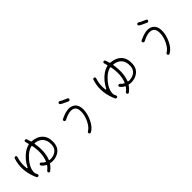

<svg xmlns="http://www.w3.org/2000/svg" viewBox="274 -2115 3451 3451"><g transform="rotate(-45 2000.0 -389.5)"><path d="M448 -11Q433 -11 425 -22Q418 -32 420 -43Q422 -54 431 -62Q469 -89 496 -127Q498 -129 498 -135Q497 -138 493 -142Q445 -168 418 -204Q401 -225 423 -243Q430 -249 439 -249Q453 -249 461 -238Q484 -209 520 -191L524 -190Q531 -192 533 -197Q596 -347 554 -564Q554 -567 550 -571Q546 -573 544 -573H542Q440 -551 344 -437Q229 -301 243 -184Q254 -157 262 -141Q275 -116 250 -104Q244 -101 237 -101Q221 -101 213 -115Q200 -141 191 -164L190 -168Q99 -405 174 -629Q180 -648 201 -648Q208 -647 210 -647Q221 -644 225.5 -633Q230 -622 226 -611Q186 -494 202 -354Q202 -347 210 -346Q218 -345 221 -351Q253 -417 301 -475Q408 -601 529 -628Q534 -630 535 -633Q530 -665 519 -698Q514 -709 518.5 -719.5Q523 -730 533 -734Q539 -736 544 -736Q563 -736 570 -718Q582 -689 595 -640Q597 -634 604 -632Q735 -623 807 -548Q881 -471 873 -335Q864 -174 710 -125Q670 -112 624 -112Q590 -112 563 -119H561Q555 -119 553 -114Q519 -60 464 -19Q459 -11 448 -11ZM622 -571Q618 -571 615.5 -568Q613 -565 613 -559Q650 -335 589 -180Q587 -175 589.5 -171.5Q592 -168 597 -166Q615 -164 624 -164Q659 -164 694 -175Q812 -213 818 -334Q824 -445 766 -506Q715 -560 622 -571Z M1594 -668Q1588 -668 1582 -671Q1572 -676 1558 -682Q1471 -719 1443 -740Q1433 -748 1431.5 -758.5Q1430 -769 1437.5 -779.5Q1445 -790 1460 -790Q1469 -790 1477 -784Q1507 -762 1579 -734Q1586 -731 1599 -725Q1604 -723 1606 -722Q1631 -710 1620 -684Q1611 -668 1594 -668ZM1460 11Q1444 11 1435 -4Q1430 -13 1433 -26Q1436 -37 1447 -43Q1513 -79 1563.5 -181.5Q1614 -284 1614 -380Q1614 -476 1561 -506Q1532 -522 1491 -522Q1424 -522 1319 -469L1312 -466Q1306 -463 1300 -463Q1282 -463 1275 -479Q1263 -504 1287 -517L1293 -520Q1414 -577 1491 -577Q1544 -577 1586 -554Q1669 -508 1670 -380Q1670 -273 1614 -156Q1558 -39 1474 7Q1467 11 1460 11Z M2448 -11Q2433 -11 2425 -22Q2418 -32 2420 -43Q2422 -54 2431 -62Q2469 -89 2496 -127Q2498 -129 2498 -135Q2497 -138 2493 -142Q2445 -168 2418 -204Q2401 -225 2423 -243Q2430 -249 2439 -249Q2453 -249 2461 -238Q2484 -209 2520 -191L2524 -190Q2531 -192 2533 -197Q2596 -347 2554 -564Q2554 -567 2550 -571Q2546 -573 2544 -573H2542Q2440 -551 2344 -437Q2229 -301 2243 -184Q2254 -157 2262 -141Q2275 -116 2250 -104Q2244 -101 2237 -101Q2221 -101 2213 -115Q2200 -141 2191 -164L2190 -168Q2099 -405 2174 -629Q2180 -648 2201 -648Q2208 -647 2210 -647Q2221 -644 2225.5 -633Q2230 -622 2226 -611Q2186 -494 2202 -354Q2202 -347 2210 -346Q2218 -345 2221 -351Q2253 -417 2301 -475Q2408 -601 2529 -628Q2534 -630 2535 -633Q2530 -665 2519 -698Q2514 -709 2518.5 -719.5Q2523 -730 2533 -734Q2539 -736 2544 -736Q2563 -736 2570 -718Q2582 -689 2595 -640Q2597 -634 2604 -632Q2735 -623 2807 -548Q2881 -471 2873 -335Q2864 -174 2710 -125Q2670 -112 2624 -112Q2590 -112 2563 -119H2561Q2555 -119 2553 -114Q2519 -60 2464 -19Q2459 -11 2448 -11ZM2622 -571Q2618 -571 2615.5 -568Q2613 -565 2613 -559Q2650 -335 2589 -180Q2587 -175 2589.5 -171.5Q2592 -168 2597 -166Q2615 -164 2624 -164Q2659 -164 2694 -175Q2812 -213 2818 -334Q2824 -445 2766 -506Q2715 -560 2622 -571Z M3594 -668Q3588 -668 3582 -671Q3572 -676 3558 -682Q3471 -719 3443 -740Q3433 -748 3431.5 -758.5Q3430 -769 3437.5 -779.5Q3445 -790 3460 -790Q3469 -790 3477 -784Q3507 -762 3579 -734Q3586 -731 3599 -725Q3604 -723 3606 -722Q3631 -710 3620 -684Q3611 -668 3594 -668ZM3460 11Q3444 11 3435 -4Q3430 -13 3433 -26Q3436 -37 3447 -43Q3513 -79 3563.5 -181.5Q3614 -284 3614 -380Q3614 -476 3561 -506Q3532 -522 3491 -522Q3424 -522 3319 -469L3312 -466Q3306 -463 3300 -463Q3282 -463 3275 -479Q3263 -504 3287 -517L3293 -520Q3414 -577 3491 -577Q3544 -577 3586 -554Q3669 -508 3670 -380Q3670 -273 3614 -156Q3558 -39 3474 7Q3467 11 3460 11Z"/></g></svg>

Font: Shin Retro Maru Gothic Regular
Style: Regular
Weight: 400
Designer: Iose
Foundry: Typographish
Version: Version 1.002